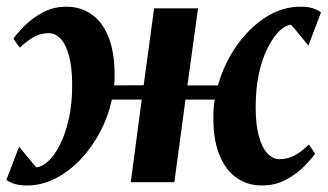

<svg xmlns="http://www.w3.org/2000/svg" viewBox="-26 -558 1004 588"><path d="M57 10Q35 10 19.8 5.5Q4.5 1 -6.5 -7L32.5 -109Q37.5 -103 44.2 -94.5Q51 -86 58.5 -77Q66 -68 73 -59.8Q80 -51.5 85 -45.5Q103 -47 122.2 -64.8Q141.5 -82.5 158 -115.5Q174.5 -148.5 184.8 -194.2Q195 -240 195 -297Q195 -352 185.2 -387.5Q175.5 -423 159.2 -439.8Q143 -456.5 123 -456.5Q99 -456.5 78.2 -445Q57.5 -433.5 34.5 -412L15 -439.5Q24.5 -453.5 47 -476.8Q69.5 -500 102.8 -518.8Q136 -537.5 177 -537.5Q220.5 -537.5 254 -514.5Q287.5 -491.5 306.2 -444.8Q325 -398 325 -326.5Q325 -319.5 324.8 -311.5Q324.5 -303.5 323.5 -296.5L414 -297L446 -532.5H580.5L548 -296.5H641.5Q660 -362.5 698.2 -417.2Q736.5 -472 787.2 -504.8Q838 -537.5 894 -537.5Q916 -537.5 931 -533Q946 -528.5 957 -520L918.5 -418.5Q913.5 -424.5 906.5 -433Q899.5 -441.5 892.2 -450.5Q885 -459.5 878 -467.8Q871 -476 865.5 -482Q848 -481 829.2 -462.8Q810.5 -444.5 793.8 -411.5Q777 -378.5 767 -332.8Q757 -287 757 -230Q757 -176 766.8 -140.8Q776.5 -105.5 793.2 -88Q810 -70.5 830 -70.5Q854.5 -70.5 875.8 -81.8Q897 -93 920 -115.5L939 -87.5Q930 -74 907.5 -50.5Q885 -27 851.5 -8.5Q818 10 776 10Q730 10 696.2 -15Q662.5 -40 644.2 -88Q626 -136 627.5 -204.5Q627.5 -215.5 628.5 -228Q629.5 -240.5 631.5 -253H542L508 0H374.5L408 -253H316.5Q304.5 -198 278.8 -150.5Q253 -103 218 -67Q183 -31 141.8 -10.5Q100.5 10 57 10Z"/></svg>

Font: Merriweather 72pt
Style: Bold Italic
Weight: 700
Italic angle: -7.8°
Version: Version 2.101